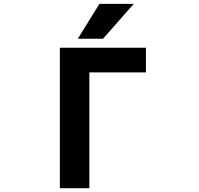

<svg xmlns="http://www.w3.org/2000/svg" viewBox="-20 -982 1040 1004"><path d="M447.3 -603.5V2H293V-732.4H743.2V-603.5ZM500 -961.9H679.7L518.6 -779.3H386.7Z"/></svg>

Font: GenEi Gothic M Regular
Style: Bold
Weight: 700
Designer: o_tamon (Modified); [Source Han Sans]
Ryoko NISHIZUKA  (kana & ideographs); Paul D. Hunt (Latin, Greek & Cyrillic); Wenl
Version: Version 1.1a;Original Version 1.004